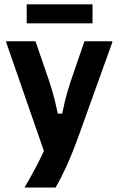

<svg xmlns="http://www.w3.org/2000/svg" viewBox="-20 -688 540 875"><path d="M401.7 -581.7V-668.3H101.7V-581.7ZM233.3 166.7C258.3 124.2 298.3 44.2 338.3 -68.3L491.7 -495V-500H365L313.3 -350C296.7 -301.7 280 -253.3 263.3 -170H243.3C226.7 -253.3 210 -301.7 193.3 -350L141.7 -500H8.3V-495L180 0C155 55 120 119.2 92.5 165V166.7Z"/></svg>

Font: Familjen Grotesk
Style: Bold
Weight: 700
Designer: Anders Wikstroem, Jonas Baeckman, Matilda Gysing, Kristian Moeller
Foundry: Familjen STHLM AB
Version: Version 2.000